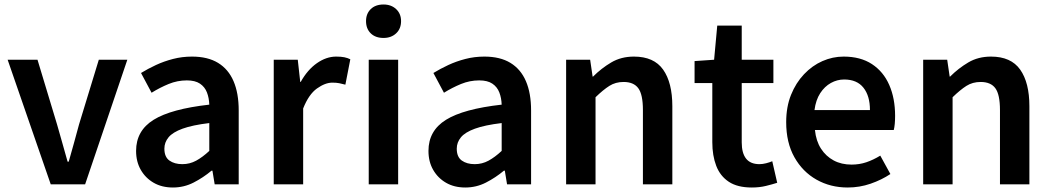

<svg xmlns="http://www.w3.org/2000/svg" viewBox="-20 -821 4680 855"><path d="M206 0 14 -555H147L234 -267Q246 -227 257.5 -184.5Q269 -142 281 -101H286Q298 -142 309.5 -184.5Q321 -227 332 -267L420 -555H547L359 0Z M750 14Q701 14 664.5 -7Q628 -28 607 -64.5Q586 -101 586 -149Q586 -239 664 -287.5Q742 -336 912 -355Q911 -385 901.5 -409.5Q892 -434 870.5 -448.5Q849 -463 812 -463Q770 -463 731 -447Q692 -431 655 -408L608 -496Q639 -515 674.5 -531.5Q710 -548 750.5 -558.5Q791 -569 835 -569Q905 -569 951 -541Q997 -513 1020 -459.5Q1043 -406 1043 -329V0H936L926 -61H922Q885 -30 842 -8Q799 14 750 14ZM792 -90Q825 -90 853.5 -105.5Q882 -121 912 -149V-273Q837 -264 793 -248Q749 -232 730.5 -209.5Q712 -187 712 -159Q712 -122 734.5 -106Q757 -90 792 -90Z M1199 0V-555H1306L1317 -456H1319Q1349 -510 1391 -539.5Q1433 -569 1477 -569Q1499 -569 1513.5 -566Q1528 -563 1540 -557L1518 -444Q1503 -448 1490.5 -450.5Q1478 -453 1460 -453Q1428 -453 1391.5 -427Q1355 -401 1330 -338V0Z M1622 0V-555H1753V0ZM1688 -652Q1652 -652 1631 -672.5Q1610 -693 1610 -727Q1610 -760 1631 -780.5Q1652 -801 1688 -801Q1722 -801 1744 -780.5Q1766 -760 1766 -727Q1766 -693 1744 -672.5Q1722 -652 1688 -652Z M2052 14Q2003 14 1966.5 -7Q1930 -28 1909 -64.5Q1888 -101 1888 -149Q1888 -239 1966 -287.5Q2044 -336 2214 -355Q2213 -385 2203.5 -409.5Q2194 -434 2172.5 -448.5Q2151 -463 2114 -463Q2072 -463 2033 -447Q1994 -431 1957 -408L1910 -496Q1941 -515 1976.5 -531.5Q2012 -548 2052.5 -558.5Q2093 -569 2137 -569Q2207 -569 2253 -541Q2299 -513 2322 -459.5Q2345 -406 2345 -329V0H2238L2228 -61H2224Q2187 -30 2144 -8Q2101 14 2052 14ZM2094 -90Q2127 -90 2155.5 -105.5Q2184 -121 2214 -149V-273Q2139 -264 2095 -248Q2051 -232 2032.5 -209.5Q2014 -187 2014 -159Q2014 -122 2036.5 -106Q2059 -90 2094 -90Z M2501 0V-555H2608L2619 -480H2621Q2658 -517 2702 -543Q2746 -569 2803 -569Q2892 -569 2933 -511Q2974 -453 2974 -348V0H2843V-331Q2843 -400 2822.5 -428Q2802 -456 2757 -456Q2721 -456 2693.5 -438.5Q2666 -421 2632 -388V0Z M3328 14Q3264 14 3225.5 -11.5Q3187 -37 3169.5 -82.5Q3152 -128 3152 -188V-451H3073V-549L3160 -555L3174 -707H3283V-555H3424V-451H3283V-187Q3283 -139 3302.5 -114.5Q3322 -90 3362 -90Q3376 -90 3391.5 -94Q3407 -98 3419 -103L3441 -7Q3419 0 3390.5 7Q3362 14 3328 14Z M3755 14Q3678 14 3616 -21Q3554 -56 3517.5 -121Q3481 -186 3481 -277Q3481 -345 3502.5 -398.5Q3524 -452 3560.5 -490.5Q3597 -529 3642.5 -549Q3688 -569 3737 -569Q3812 -569 3863 -535.5Q3914 -502 3940 -442.5Q3966 -383 3966 -305Q3966 -286 3964.5 -269.5Q3963 -253 3960 -242H3609Q3614 -193 3636 -159Q3658 -125 3692.5 -106.5Q3727 -88 3772 -88Q3807 -88 3838 -98.5Q3869 -109 3900 -128L3945 -46Q3906 -20 3857 -3Q3808 14 3755 14ZM3607 -331H3854Q3854 -394 3825 -430.5Q3796 -467 3739 -467Q3708 -467 3680 -451.5Q3652 -436 3632.5 -406Q3613 -376 3607 -331Z M4091 0V-555H4198L4209 -480H4211Q4248 -517 4292 -543Q4336 -569 4393 -569Q4482 -569 4523 -511Q4564 -453 4564 -348V0H4433V-331Q4433 -400 4412.5 -428Q4392 -456 4347 -456Q4311 -456 4283.5 -438.5Q4256 -421 4222 -388V0Z"/></svg>

Font: Noto Sans HK Thin SemiBold
Style: Regular
Weight: 600
Version: Version 2.004-H2;hotconv 1.0.118;makeotfexe 2.5.65603